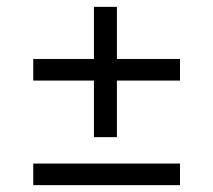

<svg xmlns="http://www.w3.org/2000/svg" viewBox="-20 -541 622 560"><path d="M254 -141V-306H77V-369H254V-521H321V-369H505V-306H321V-141ZM77 -1V-64H505V-1Z"/></svg>

Font: Literata 12pt
Style: Regular
Weight: 400
Designer: Latin by Veronika Burian and Jose Scaglione. Greek by Irene Vlachou. Cyrillic by Vera Evstafieva.
Foundry: TypeTogether
Version: Version 3.002